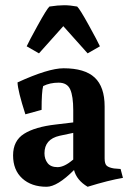

<svg xmlns="http://www.w3.org/2000/svg" viewBox="-20 -698 499 734"><path d="M260 -88V-190L208 -179Q150 -166 150 -112Q150 -90 162 -74.5Q174 -59 200 -59Q226 -59 260 -88ZM380 -291V-92Q380 -71 388.5 -64Q397 -57 416 -54L441 -52L450 -18Q396 -9 315 16Q273 -9 263 -48Q199 16 158 16Q100 16 65 -16Q30 -48 30 -104Q30 -160 72 -186.5Q114 -213 193 -222L260 -230V-277Q260 -330 248.5 -356Q237 -382 204 -382Q171 -382 145 -369Q139 -348 139 -278L77 -261Q48 -351 47 -383Q165 -437 223 -437Q304 -437 342 -401.5Q380 -366 380 -291ZM169 -673Q202 -678 225 -678Q248 -678 275 -673Q285 -664 319.5 -601.5Q354 -539 362 -521L315 -494L222 -598L129 -494L82 -521Q90 -539 124.5 -601.5Q159 -664 169 -673Z"/></svg>

Font: Buenard
Style: Bold
Weight: 700
Foundry: FontFuror
Version: Version 1.002 2011